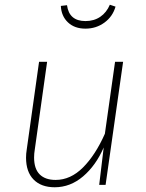

<svg xmlns="http://www.w3.org/2000/svg" viewBox="-20 -781 616 811"><path d="M90 -115Q90 -132 93 -150L145 -520H179L127 -150Q124 -132 124 -116Q124 -68 147.5 -44.5Q171 -21 215 -21Q278 -21 330.5 -73.5Q383 -126 423 -216L466 -520H500L426 0H399L418 -158Q385 -82 331 -36Q277 10 211 10Q154 10 122 -22.5Q90 -55 90 -115ZM237 -756 263 -759Q272 -692 341 -692Q377 -692 403.5 -710Q430 -728 444 -761L468 -753Q456 -711 421 -685.5Q386 -660 341 -660Q295 -660 267 -686.5Q239 -713 237 -756Z"/></svg>

Font: FiraGO UltraLight
Style: Italic
Weight: 200
Italic angle: -8°
Designer: bBox Type GmbH
Foundry: bBox Type GmbH
Version: Version 1.001